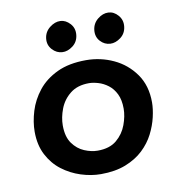

<svg xmlns="http://www.w3.org/2000/svg" viewBox="-73 -676 703 754"><g transform="rotate(-10 278.5 -299.0)"><path d="M270 11Q231 11 190.5 -2Q150 -15 116.5 -40.5Q83 -66 62.5 -105.5Q42 -145 42 -198Q42 -237 55 -279.5Q68 -322 97 -358.5Q126 -395 173.5 -417.5Q221 -440 289 -440Q347 -440 398.5 -416Q450 -392 483 -345.5Q516 -299 516 -232Q516 -206 508.5 -173.5Q501 -141 484.5 -108.5Q468 -76 439.5 -49Q411 -22 369 -5.5Q327 11 270 11ZM273 -82Q321 -82 349 -105.5Q377 -129 389.5 -163Q402 -197 402 -227Q402 -262 390.5 -285.5Q379 -309 360.5 -323Q342 -337 321.5 -343Q301 -349 285 -349Q239 -349 210 -326Q181 -303 168 -269Q155 -235 155 -203Q155 -158 174 -131.5Q193 -105 220.5 -93.5Q248 -82 273 -82ZM150 -551Q153 -577 174 -593.5Q195 -610 217 -609Q238 -608 255 -589.5Q272 -571 269 -544Q266 -517 245.5 -501.5Q225 -486 204 -487Q181 -488 164 -506.5Q147 -525 150 -551ZM342 -551Q345 -577 365.5 -593.5Q386 -610 408 -609Q430 -608 446.5 -589Q463 -570 460 -544Q457 -517 436.5 -501.5Q416 -486 395 -487Q372 -488 355.5 -506Q339 -524 342 -551Z"/></g></svg>

Font: Josefin Sans Thin SemiBold
Style: Italic
Weight: 600
Italic angle: -7°
Version: Version 2.000